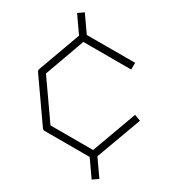

<svg xmlns="http://www.w3.org/2000/svg" viewBox="-46 -597 610 667"><g transform="rotate(-5 259.0 -263.5)"><path d="M417 -342 260 -452 121 -354V-173L261 -75L417 -184L432 -162L274 -52V27H247V-52L100 -155Q94 -158 94 -166V-361Q94 -369 100 -372L247 -475V-554H274V-475L433 -364Z"/></g></svg>

Font: Envoyer
Style: Regular
Weight: 400
Version: Version 0.1